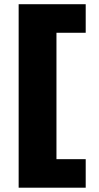

<svg xmlns="http://www.w3.org/2000/svg" viewBox="-20 -750 470 910"><path d="M68.4 -730V139.6H386.2V4.4H247.6V-594.7H386.2V-730Z"/></svg>

Font: Wand UI Pro Black
Style: Regular
Weight: 900
Designer: Andreas Faust
Version: Version 1.003;FEAKit 1.0